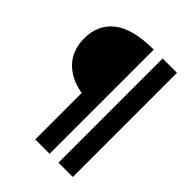

<svg xmlns="http://www.w3.org/2000/svg" viewBox="-213 -788 983 983"><g transform="rotate(45 278.0 -297.0)"><path d="M216 -329 297 -250Q168 -249 97.5 -306Q27 -363 27 -463Q27 -563 98.5 -618.5Q170 -674 320 -674V80H216ZM384 -674H488V80H384Z"/></g></svg>

Font: Murecho Thin SemiBold
Style: Regular
Weight: 600
Version: Version 1.010